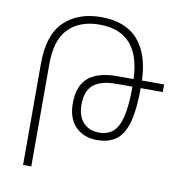

<svg xmlns="http://www.w3.org/2000/svg" viewBox="-81 -798 816 873"><g transform="rotate(10 327.0 -362.0)"><path d="M83 0V-468Q83 -602 147 -663Q211 -724 317 -724Q428 -724 486 -660Q544 -596 549 -472H651V-437H549Q549 -338 533 -280Q517 -222 483 -196Q449 -170 395 -170Q332 -170 294.5 -208Q257 -246 257 -316Q257 -397 301.5 -434.5Q346 -472 435 -472H510Q502 -689 316 -689Q225 -689 173 -637Q121 -585 121 -473V0ZM511 -437H436Q365 -437 331 -408.5Q297 -380 297 -316Q297 -263 324.5 -234Q352 -205 397 -205Q437 -205 462 -227Q487 -249 499 -299.5Q511 -350 511 -437Z"/></g></svg>

Font: Noto Sans Armenian SemiCondensed ExtraLight
Style: Regular
Weight: 200
Width: 4
Designer: Monotype Design Team
Foundry: Monotype Imaging Inc.
Version: Version 2.008; ttfautohint (v1.8.4.7-5d5b)